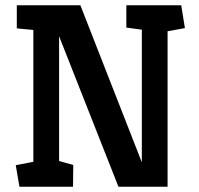

<svg xmlns="http://www.w3.org/2000/svg" viewBox="-20 -711 756 731"><path d="M54 0 40 -82 107 -95V-597L44 -603V-691H286L520 -93V-598L461 -606V-691H670L684 -604L618 -592V0H431L205 -573V-98L259 -83L258 0Z"/></svg>

Font: Kreon Light SemiBold
Style: Regular
Weight: 600
Version: Version 2.002